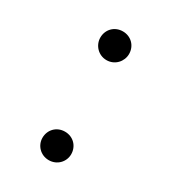

<svg xmlns="http://www.w3.org/2000/svg" viewBox="-133 -571 592 660"><g transform="rotate(30 162.5 -241.5)"><path d="M162 14C195 14 219 -12 219 -42C219 -74 195 -99 162 -99C129 -99 105 -74 105 -42C105 -12 129 14 162 14ZM162 -383C195 -383 219 -410 219 -440C219 -472 195 -497 162 -497C129 -497 105 -472 105 -440C105 -410 129 -383 162 -383Z"/></g></svg>

Font: Noto Serif CJK KR Light
Style: Regular
Weight: 300
Designer: Ryoko NISHIZUKA 西塚涼子 (kana & ideographs); Frank Grießhammer (Latin, Greek & Cyrillic); Wenlong ZHANG 张文龙 (bopomofo); San
Foundry: Adobe
Version: Version 2.001;hotconv 1.1.0;makeotfexe 2.6.0